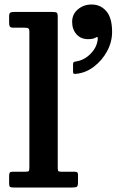

<svg xmlns="http://www.w3.org/2000/svg" viewBox="-20 -833 523 853"><path d="M88.5 -710H40.5Q26 -710 23.2 -715.8Q20.5 -721.5 20.5 -734.5V-760Q20.5 -774 26 -777Q31.5 -780 45.5 -780H211Q226.5 -780 231.5 -777Q236.5 -774 236.5 -758V-93Q236.5 -78.5 238.2 -74.2Q240 -70 255 -70H312Q320 -70 323.2 -67.2Q326.5 -64.5 326.5 -56V-22Q326.5 -6.5 321.2 -3.2Q316 0 301 0H40Q28.5 0 24.5 -2.8Q20.5 -5.5 20.5 -17.5V-51.5Q20.5 -61.5 23.2 -65.8Q26 -70 36 -70H90.5Q105 -70 107.8 -73Q110.5 -76 110.5 -91V-690.5Q110.5 -703.5 106.2 -706.8Q102 -710 88.5 -710ZM300.5 -736Q300.5 -770 326.2 -791.5Q352 -813 387 -813Q426.5 -813 452.2 -783.5Q478 -754 478 -691Q478 -646.5 455.8 -605.5Q433.5 -564.5 397.2 -536.8Q361 -509 318 -505Q311 -504 307.8 -505.5Q304.5 -507 304.5 -515V-548Q304.5 -555 307.8 -557Q311 -559 317 -560Q354.5 -565 383.8 -595.5Q413 -626 414.5 -664Q414.5 -671.5 405 -666Q393.5 -659 371.5 -659Q339 -659 319.8 -680.8Q300.5 -702.5 300.5 -736Z"/></svg>

Font: Besley SemiBold
Style: Regular
Weight: 600
Designer: Owen Earl
Foundry: indestructible type*
Version: Version 2.001; ttfautohint (v1.8.3)